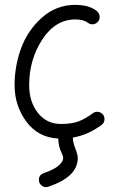

<svg xmlns="http://www.w3.org/2000/svg" viewBox="-20 -570 490 790"><path d="M380 -110Q392 -110 401 -101.5Q410 -93 410 -80Q410 -65 398 -56Q341 -14 280 -4Q280 -2 280 0Q280 15 290 41Q300 67 300 80Q300 158 179 198Q173 200 170 200Q158 200 149 191.5Q140 183 140 170Q140 149 161 142Q202 128 221 111.5Q240 95 240 80Q240 72 233 58Q220 33 220 0Q137 -4 88.5 -69.5Q40 -135 40 -220Q40 -297 66.5 -370.5Q93 -444 152 -497Q211 -550 290 -550Q308 -550 328.5 -546.5Q349 -543 369.5 -531Q390 -519 390 -500Q390 -487 381 -478.5Q372 -470 360 -470Q350 -470 342 -476Q324 -490 290 -490Q208 -490 154 -407.5Q100 -325 100 -220Q100 -151 136 -105.5Q172 -60 230 -60Q275 -60 303 -70.5Q331 -81 362 -104Q370 -110 380 -110Z"/></svg>

Font: Pecita
Style: Book
Weight: 400
Width: 7
Version: Version 4.3